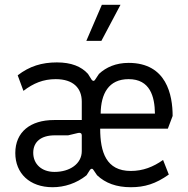

<svg xmlns="http://www.w3.org/2000/svg" viewBox="-20 -773 785 803"><path d="M200 10C249 10 300 -6 342 -40L356 -62C361 -69 367 -69 371 -62L386 -40C421 -7 467 10 527 10C585 10 631 -4 686 -43L662 -104C621 -75 578 -58 527 -58C424 -58 399 -137 399 -235H682L702 -288C702 -375 677 -510 518 -510C465 -510 424 -492 394 -464L378 -440C374 -433 368 -433 363 -440L348 -464C320 -495 278 -512 218 -512C155 -512 103 -496 54 -458L78 -393C120 -425 161 -442 213 -442C287 -442 322 -404 322 -348V-271H206C107 -271 44 -221 44 -133C44 -48 104 10 200 10ZM208 -54C154 -54 119 -87 119 -134C119 -181 153 -207 209 -207H265L307 -217C317 -219 322 -215 322 -207V-141C322 -88 272 -54 208 -54ZM628 -298H401C402 -381 434 -442 518 -442C608 -442 627 -369 628 -298ZM341 -602H404L484 -753H406Z"/></svg>

Font: Finlandica
Style: Regular
Weight: 400
Designer: Niklas Ekholm, Juho Hiilivirta, Jaakko Suomalainen
Foundry: Helsinki Type Studio
Version: Version 2.000;Glyphs 3.2 (3202)